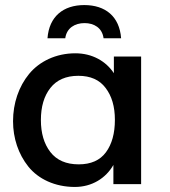

<svg xmlns="http://www.w3.org/2000/svg" viewBox="-20 -723 666 754"><path d="M236.3 -572.8C241.7 -613.3 274.4 -632.3 312 -632.3C349.1 -632.3 381.3 -613.8 386.7 -572.8H455.6C449.2 -658.7 393.6 -703.1 311 -703.1C228.5 -703.1 172.9 -658.2 166.5 -572.8ZM289.1 -77.6C239.7 -77.6 202.6 -93.8 177.7 -126C152.8 -158.2 140.6 -200.2 140.6 -251.5C140.6 -303.7 152.8 -345.7 177.7 -377.4C202.6 -409.2 239.3 -425.3 287.6 -425.3C335 -425.3 370.6 -409.7 394.5 -377.9C418.9 -346.2 431.2 -304.7 431.2 -252.4C431.2 -199.2 419.4 -156.7 396 -125C372.6 -93.3 336.9 -77.6 289.1 -77.6ZM273.9 11.2C340.8 11.2 395.5 -22.9 425.3 -75.2V0H534.2V-501H427.2V-435.5C396 -482.9 342.3 -513.7 275.9 -513.7C199.7 -513.7 134.8 -481.9 94.2 -432.6C53.7 -383.3 31.2 -317.4 31.2 -247.1C31.2 -180.2 52.2 -117.7 91.3 -68.8C130.4 -20 195.8 11.2 273.9 11.2Z"/></svg>

Font: Ride SemiBold
Style: Regular
Weight: 600
Version: Version 3.000